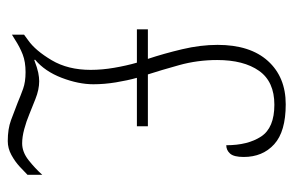

<svg xmlns="http://www.w3.org/2000/svg" viewBox="-154 -610 774 507"><g transform="rotate(90 233.5 -357.0)"><path d="M353 10Q321 10 298 1.5Q275 -7 252 -16Q233 -24 215 -30.5Q197 -37 171 -37Q144 -37 124.5 -29.5Q105 -22 85 -9L72 -1V-33L87 -44Q114 -63 139.5 -106Q165 -149 165 -209Q165 -239 159.5 -271Q154 -303 146 -331H58V-360H136Q122 -402 110.5 -450.5Q99 -499 99 -544Q99 -630 141.5 -677Q184 -724 256 -724Q328 -724 361.5 -693.5Q395 -663 395 -613Q395 -587 386 -577Q377 -567 364 -567Q364 -624 341 -659Q318 -694 257 -694Q196 -694 167.5 -653.5Q139 -613 139 -543Q139 -491 152.5 -442.5Q166 -394 177 -360H314V-331H186Q193 -306 198 -275.5Q203 -245 203 -216Q203 -177 186 -132.5Q169 -88 138 -62L139 -60Q160 -68 172.5 -70.5Q185 -73 195 -73Q217 -73 242 -63Q267 -53 282 -47Q301 -39 321.5 -33.5Q342 -28 359 -28Q382 -28 403.5 -45Q425 -62 442 -81V-42Q434 -34 420.5 -21.5Q407 -9 389.5 0.5Q372 10 353 10Z"/></g></svg>

Font: Noto Serif Myanmar Condensed ExtraLight
Style: Regular
Weight: 200
Width: 3
Designer: Ben Mitchell and the Monotype Design Team
Foundry: Monotype Imaging Inc.
Version: Version 2.106; ttfautohint (v1.8.4.7-5d5b)